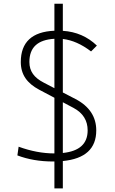

<svg xmlns="http://www.w3.org/2000/svg" viewBox="-20 -870 626 1046"><path d="M276.4 156.2H322.3V7.3C443.8 -4.4 504.4 -60.1 504.4 -159.7C504.4 -232.9 467.3 -291 391.1 -330.6L322.3 -366.2V-657.7C373 -651.9 424.3 -629.4 476.1 -589.8L507.8 -621.6C457 -670.4 395.5 -697.3 322.3 -702.1V-849.6H276.4V-702.6C154.3 -697.3 93.3 -640.1 93.3 -532.2C93.3 -463.4 127.4 -416.5 193.4 -381.3L276.4 -337.4V-34.2C212.9 -34.2 148.4 -46.4 81.5 -70.8L74.7 -23.4C132.3 -1.5 196.8 9.8 269 9.8C271.5 9.8 273.9 9.8 276.4 9.8ZM322.3 -36.6V-313L380.4 -282.2C432.6 -254.4 457.5 -212.9 457.5 -159.7C457.5 -86.9 412.6 -45.9 322.3 -36.6ZM276.4 -389.6 217.3 -420.4C166.5 -446.8 140.1 -481 140.1 -532.2C140.1 -611.8 185.1 -653.3 276.4 -658.7Z"/></svg>

Font: Cascadia Mono PL ExtraLight
Style: Regular
Weight: 200
Monospace: yes
Designer: Aaron Bell
Foundry: Saja Typeworks
Version: Version 2404.023